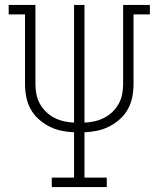

<svg xmlns="http://www.w3.org/2000/svg" viewBox="-20 -755 640 775"><path d="M189 0V-38H279V-221Q253 -222 227 -227.5Q201 -233 178 -245Q155 -257 135.5 -274.5Q116 -292 103.5 -315Q91 -338 86 -363.5Q81 -389 81 -416V-697H15V-735H123V-416Q123 -395 127 -374.5Q131 -354 141 -336Q151 -318 166 -303.5Q181 -289 199.5 -279.5Q218 -270 238 -265.5Q258 -261 279 -260V-735H321V-260Q342 -261 362 -265.5Q382 -270 400.5 -279.5Q419 -289 434 -303.5Q449 -318 459 -336Q469 -354 473 -374.5Q477 -395 477 -416V-735H585V-697H519V-416Q519 -389 514 -363.5Q509 -338 496.5 -315Q484 -292 464.5 -274.5Q445 -257 422 -245Q399 -233 373 -227.5Q347 -222 321 -221V-38H411V0Z"/></svg>

Font: Iosevka Slab XLtEx
Style: Regular
Weight: 200
Width: 7
Monospace: yes
Designer: Belleve Invis
Foundry: Belleve Invis
Version: Version 11.1.0; ttfautohint (v1.8.3)